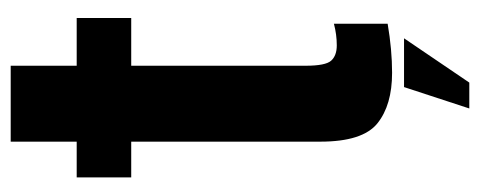

<svg xmlns="http://www.w3.org/2000/svg" viewBox="-296 -468 919 368"><g transform="rotate(-90 164.0 -284.5)"><path d="M208 7Q146 7 111 -21.2Q76 -49.5 76 -130.5V-493H7.5V-597.5H76V-724H221.5V-597.5H313V-493H221.5V-159Q221.5 -120.5 231.2 -109.8Q241 -99 260.5 -99Q281.5 -99 302 -104.5V-1.5Q252 7 208 7ZM139.6 155 180.6 29.9H274.1L189.2 155Z"/></g></svg>

Font: Anybody Condensed Regular
Style: Bold
Weight: 700
Width: 3
Designer: Tyler Finck
Foundry: Etcetera Type Company
Version: Version 1.010; ttfautohint (v1.8.3) -l 8 -r 50 -G 200 -x 14 